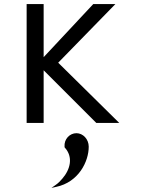

<svg xmlns="http://www.w3.org/2000/svg" viewBox="-20 -600 731 937"><path d="M353 50C321 50 292 78 295 116V118L296 120C338 166 324 226 284 272C275 283 264 294 251 303L231 317L254 312C364 289 413 188 413 116C413 79 385 50 353 50ZM264 -294 543 -580H435L193 -321V-580H110V0H193V-257L450 0H562Z"/></svg>

Font: Charger Monospace
Style: Regular
Weight: 400
Designer: Jasper
Foundry: Cannot Into Space Fonts
Version: Version 0.980